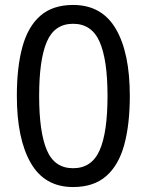

<svg xmlns="http://www.w3.org/2000/svg" viewBox="-20 -745 591 775"><path d="M275 10Q160 10 104 -87.5Q48 -185 48 -358Q48 -474 70.5 -556Q93 -638 143 -681.5Q193 -725 275 -725Q391 -725 447.5 -628.5Q504 -532 504 -358Q504 -243 481.5 -160.5Q459 -78 408.5 -34Q358 10 275 10ZM275 -66Q350 -66 382 -138Q414 -210 414 -358Q414 -504 382 -576.5Q350 -649 275 -649Q200 -649 169 -576.5Q138 -504 138 -358Q138 -212 169 -139Q200 -66 275 -66Z"/></svg>

Font: lkorean05
Style: Book
Weight: 400
Designer: Jelle Bosma - Monotype Design Team
Foundry: Monotype Imaging Inc.
Version: Version 2.003